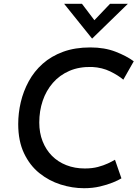

<svg xmlns="http://www.w3.org/2000/svg" viewBox="-20 -979 739 1012"><path d="M620 -39Q604 -29 574.5 -17Q545 -5 506.5 4Q468 13 423 13Q361 13 299.5 -6.5Q238 -26 187.5 -66.5Q137 -107 106.5 -171.5Q76 -236 76 -325Q76 -383 89.5 -440.5Q103 -498 131.5 -550.5Q160 -603 205 -643Q250 -683 312.5 -706Q375 -729 456 -729Q531 -729 589 -706.5Q647 -684 685 -656L630 -559Q603 -582 561 -602.5Q519 -623 466 -626Q398 -628 346 -605.5Q294 -583 258.5 -542Q223 -501 205 -447.5Q187 -394 187 -333Q187 -279 204.5 -234.5Q222 -190 253.5 -158Q285 -126 329.5 -108.5Q374 -91 427 -91Q466 -91 496 -99Q526 -107 548.5 -117.5Q571 -128 586 -137ZM412 -959 487 -860 459 -853 560 -959H654L466 -776H465L318 -959Z"/></svg>

Font: Josefin Sans Medium
Style: Italic
Weight: 500
Italic angle: -7°
Designer: Santiago Orozco
Foundry: Typemade
Version: Version 2.000